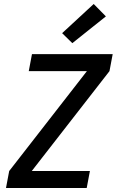

<svg xmlns="http://www.w3.org/2000/svg" viewBox="-20 -941 590 961"><path d="M414 0H10L26 -85L415 -585H124L140 -670H544L528 -585L139 -85H430ZM342 -725 291 -775 449 -921 510 -859Z"/></svg>

Font: Lode Dark Term
Style: Bold Italic
Weight: 700
Italic angle: -11°
Monospace: yes
Designer: Belleve Invis
Foundry: Belleve Invis
Version: Version 29.2.0